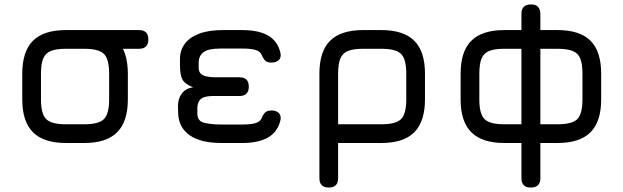

<svg xmlns="http://www.w3.org/2000/svg" viewBox="-20 -642 2799 862"><path d="M276 -423Q234 -423 234 -465Q234 -507 276 -507H604Q646 -507 646 -465Q646 -423 604 -423ZM276 0Q176.5 0 128.2 -48Q80 -96 80 -195V-311Q80 -411.5 128.2 -459.2Q176.5 -507 276 -507H358Q458 -507 506 -459Q554 -411 554 -311V-196Q554 -96.5 506 -48.2Q458 0 358 0ZM164 -195Q164 -130.5 187.5 -107.2Q211 -84 276 -84H358Q423.5 -84 446.8 -107.5Q470 -131 470 -196V-311Q470 -376.5 446.8 -399.8Q423.5 -423 358 -423H276Q232.5 -423 208.2 -413.2Q184 -403.5 174 -379.2Q164 -355 164 -311Z M975 0Q881.5 0 832 -34.5Q782.5 -69 780 -132L779 -164Q778.5 -198 796 -221.8Q813.5 -245.5 847 -250Q809 -265 798.5 -286Q788 -307 788 -351V-377Q788 -416 809.8 -445.5Q831.5 -475 875.2 -491.2Q919 -507.5 985 -507H1067Q1141.5 -507 1184.2 -482Q1227 -457 1239 -405Q1243.5 -384 1231.8 -372.5Q1220 -361 1198 -361Q1178.5 -361 1169.5 -371Q1160.5 -381 1153 -399Q1145.5 -412.5 1125.5 -418.2Q1105.5 -424 1067 -424H968Q915 -424 893.5 -407.5Q872 -391 872 -361V-338Q872 -320.5 881.5 -311.2Q891 -302 908 -298.5Q925 -295 948 -295H1055Q1097 -295 1097 -253Q1097 -211 1055 -211H940Q914 -211 897.8 -206Q881.5 -201 873.8 -188.5Q866 -176 866 -153V-132Q866 -98.5 896.5 -90.8Q927 -83 975 -83H1067Q1105.5 -83 1125.5 -88.8Q1145.5 -94.5 1153 -108Q1160.5 -127 1169.8 -136.5Q1179 -146 1199 -146Q1220 -146 1231.8 -134.5Q1243.5 -123 1239 -102Q1227 -50.5 1184.2 -25.2Q1141.5 0 1067 0Z M1414 158V-311Q1414 -411.5 1462.2 -459.2Q1510.5 -507 1610 -507H1692Q1792 -507 1840 -459Q1888 -411 1888 -311V-196Q1888 -96.5 1840 -48.2Q1792 0 1692 0H1498V158Q1498 200 1456 200Q1414 200 1414 158ZM1498 -84H1692Q1757.5 -84 1780.8 -107.5Q1804 -131 1804 -196V-311Q1804 -376.5 1780.8 -399.8Q1757.5 -423 1692 -423H1610Q1566.5 -423 1542.2 -413.2Q1518 -403.5 1508 -379.2Q1498 -355 1498 -311Z M2048 -195V-311Q2048 -411.5 2096.2 -459.2Q2144.5 -507 2244 -507H2321V-580Q2321 -622 2364 -622Q2383.5 -623 2394.8 -611.8Q2406 -600.5 2406 -580V-507H2483Q2583 -507 2631 -459.2Q2679 -411.5 2679 -311V-195Q2679 -96 2631 -48Q2583 0 2483 0H2406V158Q2406 200 2363 200Q2321 200 2321 158V0H2244Q2144.5 0 2096.2 -48Q2048 -96 2048 -195ZM2132 -195Q2132 -130.5 2155.5 -107.2Q2179 -84 2244 -84H2321V-423H2244Q2200.5 -423 2176.2 -413.2Q2152 -403.5 2142 -379.2Q2132 -355 2132 -311ZM2406 -84H2483Q2548.5 -84 2571.8 -107.2Q2595 -130.5 2595 -195V-311Q2595 -355 2585.2 -379.2Q2575.5 -403.5 2551 -413.2Q2526.5 -423 2483 -423H2406Z"/></svg>

Font: Jura Light
Style: Bold
Weight: 700
Version: Version 5.104